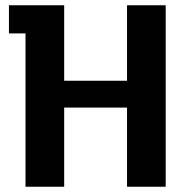

<svg xmlns="http://www.w3.org/2000/svg" viewBox="-20 -710 719 730"><path d="M463 -301H224V0H77V-583H14V-690H224V-403H463V-690H610V0H463Z"/></svg>

Font: Mozilla Headline BETA
Style: Bold
Weight: 700
Designer: Studio DRAMA
Foundry: Studio DRAMA
Version: Version 0.100